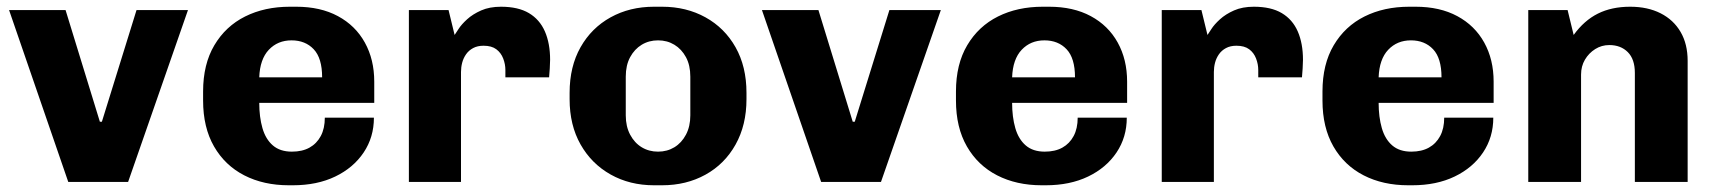

<svg xmlns="http://www.w3.org/2000/svg" viewBox="-20 -541 5101 571"><path d="M183 0 7 -511H175L277 -179H283L386 -511H539L361 0Z M839 10Q764 10 706.5 -19.5Q649 -49 616.5 -105.5Q584 -162 584 -242V-269Q584 -350 617.5 -406.5Q651 -463 709 -492Q767 -521 842 -521H861Q933 -521 985 -493Q1037 -465 1065 -414.5Q1093 -364 1093 -298V-235H751Q751 -193 760.5 -160Q770 -127 791.5 -108.5Q813 -90 848 -90Q879 -90 900.5 -102Q922 -114 934 -136.5Q946 -159 946 -191H1092Q1092 -133 1061.5 -87.5Q1031 -42 977 -16Q923 10 851 10ZM751 -311H938Q938 -368 913 -394.5Q888 -421 847 -421Q806 -421 779.5 -393Q753 -365 751 -311Z M1196 0V-511H1314L1332 -437Q1335 -441 1343.5 -454.5Q1352 -468 1369 -483.5Q1386 -499 1411 -510Q1436 -521 1470 -521Q1521 -521 1553 -502Q1585 -483 1600.5 -447.5Q1616 -412 1616 -363Q1616 -352 1615 -337.5Q1614 -323 1613 -311H1483V-333Q1483 -350 1476.5 -367Q1470 -384 1456 -394.5Q1442 -405 1418 -405Q1400 -405 1387 -398Q1374 -391 1366 -379.5Q1358 -368 1354.5 -354.5Q1351 -341 1351 -327V0Z M1925 10Q1853 10 1796 -22Q1739 -54 1706.5 -111.5Q1674 -169 1674 -246V-265Q1674 -343 1706.5 -400.5Q1739 -458 1796 -489.5Q1853 -521 1925 -521H1949Q2021 -521 2078 -489.5Q2135 -458 2167.5 -400.5Q2200 -343 2200 -265V-246Q2200 -169 2167.5 -111Q2135 -53 2078 -21.5Q2021 10 1949 10ZM1937 -90Q1964 -90 1985.5 -103Q2007 -116 2020 -140.5Q2033 -165 2033 -198V-313Q2033 -347 2020 -371Q2007 -395 1985.5 -408Q1964 -421 1937 -421Q1910 -421 1888.5 -408Q1867 -395 1854 -371Q1841 -347 1841 -313V-198Q1841 -165 1854 -140.5Q1867 -116 1888.5 -103Q1910 -90 1937 -90Z M2422 0 2246 -511H2414L2516 -179H2522L2625 -511H2778L2600 0Z M3078 10Q3003 10 2945.5 -19.5Q2888 -49 2855.5 -105.5Q2823 -162 2823 -242V-269Q2823 -350 2856.5 -406.5Q2890 -463 2948 -492Q3006 -521 3081 -521H3100Q3172 -521 3224 -493Q3276 -465 3304 -414.5Q3332 -364 3332 -298V-235H2990Q2990 -193 2999.5 -160Q3009 -127 3030.5 -108.5Q3052 -90 3087 -90Q3118 -90 3139.5 -102Q3161 -114 3173 -136.5Q3185 -159 3185 -191H3331Q3331 -133 3300.5 -87.5Q3270 -42 3216 -16Q3162 10 3090 10ZM2990 -311H3177Q3177 -368 3152 -394.5Q3127 -421 3086 -421Q3045 -421 3018.5 -393Q2992 -365 2990 -311Z M3435 0V-511H3553L3571 -437Q3574 -441 3582.5 -454.5Q3591 -468 3608 -483.5Q3625 -499 3650 -510Q3675 -521 3709 -521Q3760 -521 3792 -502Q3824 -483 3839.5 -447.5Q3855 -412 3855 -363Q3855 -352 3854 -337.5Q3853 -323 3852 -311H3722V-333Q3722 -350 3715.5 -367Q3709 -384 3695 -394.5Q3681 -405 3657 -405Q3639 -405 3626 -398Q3613 -391 3605 -379.5Q3597 -368 3593.5 -354.5Q3590 -341 3590 -327V0Z M4168 10Q4093 10 4035.5 -19.5Q3978 -49 3945.5 -105.5Q3913 -162 3913 -242V-269Q3913 -350 3946.5 -406.5Q3980 -463 4038 -492Q4096 -521 4171 -521H4190Q4262 -521 4314 -493Q4366 -465 4394 -414.5Q4422 -364 4422 -298V-235H4080Q4080 -193 4089.5 -160Q4099 -127 4120.5 -108.5Q4142 -90 4177 -90Q4208 -90 4229.5 -102Q4251 -114 4263 -136.5Q4275 -159 4275 -191H4421Q4421 -133 4390.5 -87.5Q4360 -42 4306 -16Q4252 10 4180 10ZM4080 -311H4267Q4267 -368 4242 -394.5Q4217 -421 4176 -421Q4135 -421 4108.5 -393Q4082 -365 4080 -311Z M4525 0V-511H4642L4660 -437Q4691 -480 4732 -500.5Q4773 -521 4828 -521Q4880 -521 4918.5 -501.5Q4957 -482 4978 -446Q4999 -410 4999 -360V0H4842V-324Q4842 -365 4821 -386Q4800 -407 4766 -407Q4743 -407 4724 -395Q4705 -383 4693.5 -363.5Q4682 -344 4682 -319V0Z"/></svg>

Font: Chivo Medium
Style: Bold
Weight: 700
Version: Version 2.002